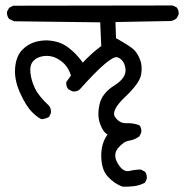

<svg xmlns="http://www.w3.org/2000/svg" viewBox="-20 -573 683 712"><path d="M433.6 119.1Q403.3 107.4 379.9 82Q356.4 56.6 355.5 7.8Q354.5 -41 378.9 -74.2Q362.3 -83 351.1 -113.8Q339.8 -144.5 349.1 -186Q358.4 -227.5 403.8 -255.9Q449.2 -284.2 445.3 -317.4Q441.4 -350.6 416 -360.4Q390.6 -370.1 276.4 -242.2Q265.6 -231.4 248 -234.4L233.4 -242.2Q224.6 -252 225.6 -268.6L243.2 -293Q234.4 -320.3 218.3 -336.4Q202.1 -352.5 182.1 -360.4Q162.1 -368.2 139.6 -364.7Q117.2 -361.3 103.5 -346.7Q89.8 -332 92.8 -303.2Q95.7 -274.4 109.9 -245.1Q124 -215.8 162.1 -180.7Q169.9 -170.9 168.9 -154.3L162.1 -139.6Q150.4 -132.8 135.7 -130.9Q124 -132.8 100.1 -156.2Q76.2 -179.7 54.2 -229Q32.2 -278.3 36.1 -321.8Q40 -365.2 62.5 -388.2Q85 -411.1 114.3 -418.5Q143.6 -425.8 169.9 -421.9Q196.3 -418 213.4 -409.2Q230.5 -400.4 249.5 -383.3Q268.6 -366.2 287.1 -340.8Q317.4 -374 355.5 -402.3L351.6 -490.2L32.2 -494.1L13.7 -502.9Q4.9 -513.7 5.9 -529.3L13.7 -543.9L28.3 -551.8L620.1 -552.7L634.8 -545.9Q643.6 -535.2 642.6 -519.5L634.8 -504.9Q625 -497.1 613.3 -495.1L408.2 -491.2L410.2 -431.6Q461.9 -402.3 475.6 -389.6Q489.3 -377 499 -353Q508.8 -329.1 503.4 -296.9Q498 -264.6 444.3 -213.9Q390.6 -163.1 406.7 -139.2Q422.9 -115.2 448.7 -116.2Q474.6 -117.2 497.1 -108.4Q505.9 -97.7 503.9 -82L497.1 -67.4Q479.5 -54.7 458.5 -51.3Q437.5 -47.9 417.5 -23.4Q397.5 1 417 33.7Q436.5 66.4 459.5 61Q482.4 55.7 502 55.7L517.6 63.5Q525.4 73.2 524.4 89.8L517.6 104.5Q499 114.3 478 117.2Q457 120.1 433.6 119.1Z"/></svg>

Font: JasonHandwriting4
Style: Regular
Weight: 400
Version: Version 1.01.21